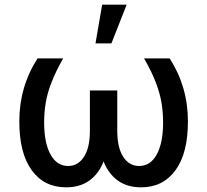

<svg xmlns="http://www.w3.org/2000/svg" viewBox="-20 -797 893 827"><path d="M141.7 -545.5H252.1Q219.8 -488.6 201.9 -442.3Q183.9 -396 177 -354.6Q170.1 -313.2 170.1 -270.2Q170.1 -181.5 197.6 -131.7Q225.1 -82 273.4 -82Q315.7 -82 341.4 -121.1Q367.2 -160.2 367.2 -234V-407.3H485.1V-234Q485.1 -160.2 511 -121.1Q536.9 -82 579.2 -82Q627.8 -82 655.2 -131.7Q682.5 -181.5 682.5 -270.2Q682.5 -313.2 675.6 -354.6Q668.7 -396 650.9 -442.3Q633.2 -488.6 600.5 -545.5H710.9Q789.4 -422.9 789.4 -274.9Q789.8 -137.8 736 -63.9Q682.2 9.9 587.4 9.9Q528.4 9.9 487.9 -19Q447.4 -47.9 426.1 -101.6Q405.2 -47.9 364.5 -19Q323.9 9.9 264.9 9.9Q170.1 9.9 116.5 -63.9Q62.9 -137.8 63.2 -274.9Q63.2 -422.9 141.7 -545.5ZM391.3 -610.1 420.1 -777H525.6L459.9 -610.1Z"/></svg>

Font: Inter Zeller Medium
Style: Regular
Weight: 500
Designer: Rasmus Andersson; Joe Bland
Foundry: zeller
Version: Version 3.015;git-dec3a8cb1